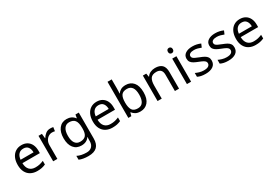

<svg xmlns="http://www.w3.org/2000/svg" viewBox="68 -2010 5022 3500"><g transform="rotate(-30 2579.5 -260.0)"><path d="M292 -546Q361 -546 410.5 -516Q460 -486 486.5 -431.5Q513 -377 513 -304V-251H146Q148 -160 192.5 -112.5Q237 -65 317 -65Q368 -65 407.5 -74.5Q447 -84 489 -102V-25Q448 -7 408 1.5Q368 10 313 10Q237 10 178.5 -21Q120 -52 87.5 -113.5Q55 -175 55 -264Q55 -352 84.5 -415Q114 -478 167.5 -512Q221 -546 292 -546ZM291 -474Q228 -474 191.5 -433.5Q155 -393 148 -321H421Q420 -389 389 -431.5Q358 -474 291 -474Z M899 -546Q914 -546 931.5 -544.5Q949 -543 962 -540L951 -459Q938 -462 922.5 -464Q907 -466 893 -466Q852 -466 816 -443.5Q780 -421 758.5 -380.5Q737 -340 737 -286V0H649V-536H721L731 -438H735Q761 -482 802 -514Q843 -546 899 -546Z M1242 -546Q1295 -546 1337.5 -526Q1380 -506 1410 -465H1415L1427 -536H1497V9Q1497 124 1438.5 182Q1380 240 1257 240Q1139 240 1064 206V125Q1143 167 1262 167Q1331 167 1370.5 126.5Q1410 86 1410 16V-5Q1410 -17 1411 -39.5Q1412 -62 1413 -71H1409Q1355 10 1243 10Q1139 10 1080.5 -63Q1022 -136 1022 -267Q1022 -395 1080.5 -470.5Q1139 -546 1242 -546ZM1254 -472Q1187 -472 1150 -418.5Q1113 -365 1113 -266Q1113 -167 1149.5 -114.5Q1186 -62 1256 -62Q1337 -62 1374 -105.5Q1411 -149 1411 -246V-267Q1411 -377 1373 -424.5Q1335 -472 1254 -472Z M1874 -546Q1943 -546 1992.5 -516Q2042 -486 2068.5 -431.5Q2095 -377 2095 -304V-251H1728Q1730 -160 1774.5 -112.5Q1819 -65 1899 -65Q1950 -65 1989.5 -74.5Q2029 -84 2071 -102V-25Q2030 -7 1990 1.5Q1950 10 1895 10Q1819 10 1760.5 -21Q1702 -52 1669.5 -113.5Q1637 -175 1637 -264Q1637 -352 1666.5 -415Q1696 -478 1749.5 -512Q1803 -546 1874 -546ZM1873 -474Q1810 -474 1773.5 -433.5Q1737 -393 1730 -321H2003Q2002 -389 1971 -431.5Q1940 -474 1873 -474Z M2319 -575Q2319 -541 2317.5 -511.5Q2316 -482 2314 -465H2319Q2342 -499 2382 -522Q2422 -545 2485 -545Q2585 -545 2645.5 -475.5Q2706 -406 2706 -268Q2706 -130 2645 -60Q2584 10 2485 10Q2422 10 2382 -13Q2342 -36 2319 -68H2312L2294 0H2231V-760H2319ZM2470 -472Q2385 -472 2352 -423Q2319 -374 2319 -271V-267Q2319 -168 2351.5 -115.5Q2384 -63 2472 -63Q2544 -63 2579.5 -116Q2615 -169 2615 -269Q2615 -472 2470 -472Z M3104 -546Q3200 -546 3249 -499.5Q3298 -453 3298 -349V0H3211V-343Q3211 -472 3091 -472Q3002 -472 2968 -422Q2934 -372 2934 -278V0H2846V-536H2917L2930 -463H2935Q2961 -505 3007 -525.5Q3053 -546 3104 -546Z M3509 -737Q3529 -737 3544.5 -723.5Q3560 -710 3560 -681Q3560 -653 3544.5 -639Q3529 -625 3509 -625Q3487 -625 3472 -639Q3457 -653 3457 -681Q3457 -710 3472 -723.5Q3487 -737 3509 -737ZM3552 -536V0H3464V-536Z M4071 -148Q4071 -70 4013 -30Q3955 10 3857 10Q3801 10 3760.5 1Q3720 -8 3689 -24V-104Q3721 -88 3766.5 -74.5Q3812 -61 3859 -61Q3926 -61 3956 -82.5Q3986 -104 3986 -140Q3986 -160 3975 -176Q3964 -192 3935.5 -208Q3907 -224 3854 -244Q3802 -264 3765 -284Q3728 -304 3708 -332Q3688 -360 3688 -404Q3688 -472 3743.5 -509Q3799 -546 3889 -546Q3938 -546 3980.5 -536.5Q4023 -527 4060 -510L4030 -440Q3996 -454 3959 -464Q3922 -474 3883 -474Q3829 -474 3800.5 -456.5Q3772 -439 3772 -409Q3772 -387 3785 -371.5Q3798 -356 3828.5 -341.5Q3859 -327 3910 -307Q3961 -288 3997 -268Q4033 -248 4052 -219.5Q4071 -191 4071 -148Z M4550 -148Q4550 -70 4492 -30Q4434 10 4336 10Q4280 10 4239.5 1Q4199 -8 4168 -24V-104Q4200 -88 4245.5 -74.5Q4291 -61 4338 -61Q4405 -61 4435 -82.5Q4465 -104 4465 -140Q4465 -160 4454 -176Q4443 -192 4414.5 -208Q4386 -224 4333 -244Q4281 -264 4244 -284Q4207 -304 4187 -332Q4167 -360 4167 -404Q4167 -472 4222.5 -509Q4278 -546 4368 -546Q4417 -546 4459.5 -536.5Q4502 -527 4539 -510L4509 -440Q4475 -454 4438 -464Q4401 -474 4362 -474Q4308 -474 4279.5 -456.5Q4251 -439 4251 -409Q4251 -387 4264 -371.5Q4277 -356 4307.5 -341.5Q4338 -327 4389 -307Q4440 -288 4476 -268Q4512 -248 4531 -219.5Q4550 -191 4550 -148Z M4887 -546Q4956 -546 5005.5 -516Q5055 -486 5081.5 -431.5Q5108 -377 5108 -304V-251H4741Q4743 -160 4787.5 -112.5Q4832 -65 4912 -65Q4963 -65 5002.5 -74.5Q5042 -84 5084 -102V-25Q5043 -7 5003 1.5Q4963 10 4908 10Q4832 10 4773.5 -21Q4715 -52 4682.5 -113.5Q4650 -175 4650 -264Q4650 -352 4679.5 -415Q4709 -478 4762.5 -512Q4816 -546 4887 -546ZM4886 -474Q4823 -474 4786.5 -433.5Q4750 -393 4743 -321H5016Q5015 -389 4984 -431.5Q4953 -474 4886 -474Z"/></g></svg>

Font: Noto Sans
Style: Regular
Weight: 400
Designer: Monotype Design Team
Foundry: Monotype Imaging Inc.
Version: Version 2.007